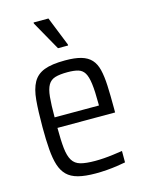

<svg xmlns="http://www.w3.org/2000/svg" viewBox="-111 -786 651 862"><g transform="rotate(-15 214.0 -355.5)"><path d="M226 8Q177 8 144.5 -0.5Q112 -9 93 -28Q74 -47 64.5 -77Q55 -107 51.5 -151Q48 -195 48 -254Q48 -329 52.5 -379.5Q57 -430 74 -460.5Q91 -491 126 -504.5Q161 -518 223 -518Q269 -518 298 -509.5Q327 -501 344 -482.5Q361 -464 368.5 -433.5Q376 -403 378 -358.5Q380 -314 380 -256V-234H112Q112 -175 116 -138.5Q120 -102 132.5 -81.5Q145 -61 170 -54Q195 -47 238 -47Q257 -47 278.5 -48.5Q300 -50 322.5 -53Q345 -56 365 -59V-6Q350 -3 326.5 0.5Q303 4 277 6Q251 8 226 8ZM318 -262V-292Q318 -350 313.5 -384.5Q309 -419 298.5 -436Q288 -453 269 -458.5Q250 -464 220 -464Q184 -464 162.5 -457.5Q141 -451 130 -432Q119 -413 115.5 -377.5Q112 -342 112 -283H337ZM207 -579 131 -714V-719H200L254 -584V-579Z"/></g></svg>

Font: Saira Condensed
Style: Regular
Weight: 400
Width: 3
Designer: Hector Gatti with collaboration of the Omnibus-Type team
Foundry: Omnibus-Type
Version: Version 1.101